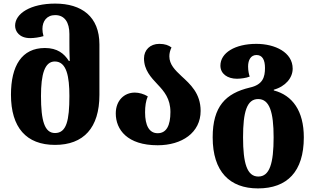

<svg xmlns="http://www.w3.org/2000/svg" viewBox="-20 -794 1746 1068"><path d="M286 12C445 12 533 -83 533 -266V-547C533 -702 434 -774 287 -774C150 -774 64 -719 64 -651C64 -620 87 -582 148 -582C170 -582 198 -586 222 -593C218 -607 216 -620 216 -633C216 -676 240 -710 287 -710C340 -710 366 -669 366 -605V-566C366 -534 366 -485 368 -455H363C337 -496 299 -527 230 -527C101 -527 41 -428 41 -267C41 -85 126 12 286 12ZM286 -54C228 -54 208 -122 208 -260C208 -380 228 -452 285 -452C351 -452 366 -367 366 -260C366 -124 350 -54 286 -54Z M857 14C992 14 1096 -56 1096 -177C1096 -275 1038 -326 989 -371C954 -404 922 -435 922 -481C922 -497 926 -514 934 -530C918 -542 898 -550 866 -550C815 -550 781 -516 781 -469C781 -405 820 -363 857 -324C893 -286 928 -245 928 -171C928 -96 906 -53 857 -53C810 -53 787 -96 787 -169C787 -203 791 -232 802 -258C781 -271 754 -279 730 -279C671 -279 624 -235 624 -163C624 -73 688 14 857 14Z M1415 254C1577 254 1670 161 1670 -30C1670 -177 1607 -264 1503 -291V-295C1568 -313 1608 -361 1608 -412C1608 -503 1510 -550 1406 -550C1287 -550 1206 -500 1206 -429C1206 -383 1246 -356 1298 -356C1318 -356 1350 -360 1369 -368C1365 -379 1360 -400 1360 -424C1360 -460 1375 -488 1407 -488C1440 -488 1454 -460 1454 -416C1454 -365 1442 -323 1370 -307C1235 -275 1163 -202 1163 -30C1163 161 1258 254 1415 254ZM1417 188C1354 188 1332 114 1332 -30C1332 -171 1353 -243 1416 -243C1479 -243 1502 -171 1502 -30C1502 114 1480 188 1417 188Z"/></svg>

Font: Noto Serif Georgian SemiCondensed ExtraBold
Style: Regular
Weight: 800
Width: 4
Designer: Monotype Design Team, Akaki Razmadze
Foundry: Google LLC
Version: Version 2.003